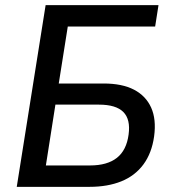

<svg xmlns="http://www.w3.org/2000/svg" viewBox="-20 -725 670 745"><path d="M45 0 157 -705H595L582 -622H243L208 -401H382Q454 -401 500 -377Q546 -353 566.5 -307.5Q587 -262 578 -196Q569 -131 536.5 -87Q504 -43 451 -21.5Q398 0 327 0ZM158 -83H329Q396 -83 433.5 -112.5Q471 -142 479 -203Q487 -262 458.5 -290.5Q430 -319 364 -319H195Z"/></svg>

Font: Nunito Sans 10pt SemiCondensed SemiBold
Style: Italic
Weight: 600
Width: 4
Italic angle: -9°
Designer: Vernon Adams
Foundry: Vernon Adams
Version: Version 3.101;gftools[0.9.27]